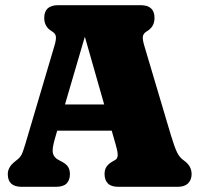

<svg xmlns="http://www.w3.org/2000/svg" viewBox="-20 -720 768 740"><path d="M249.5 -49Q249.5 -26 236.8 -13Q224 0 196 0H63.5Q10 0 10 -49Q10 -75.5 37 -97L47.5 -105.5Q57.5 -113.5 63 -123.8Q68.5 -134 78 -166L189.5 -542.5Q197.5 -569 195.2 -580.5Q193 -592 179 -600Q150.5 -617 150.5 -651Q150.5 -700 204 -700H522Q575.5 -700 575.5 -651Q575.5 -617 547 -600Q533 -592 530.8 -580.5Q528.5 -569 536.5 -542.5L638.5 -199.5Q653 -151.5 662.8 -132Q672.5 -112.5 688 -102Q718.5 -81 718.5 -49Q718.5 -27.5 705.2 -13.8Q692 0 665 0H436.5Q408.5 0 395.8 -13Q383 -26 383 -49Q383 -66.5 390.8 -77.8Q398.5 -89 413.5 -97.5L425.5 -104.5Q432 -108.5 433.5 -120Q435 -131.5 425.5 -164L410.5 -216.5H200.5L192 -187Q180 -146.5 183.8 -130Q187.5 -113.5 204 -104.5L219 -96.5Q236 -87.5 242.8 -76.2Q249.5 -65 249.5 -49ZM230.5 -317.5H381.5L307 -578.5Z"/></svg>

Font: Fraunces 144pt SuperSoft Black
Style: Regular
Weight: 900
Version: Version 1.000;[b76b70a41]